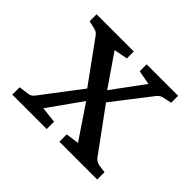

<svg xmlns="http://www.w3.org/2000/svg" viewBox="-106 -551 686 686"><g transform="rotate(45 237.0 -208.0)"><path d="M22 0V-37L58 -42Q73 -43 82 -55L213 -227H233L339 -371L285 -381V-416H444V-381L412 -374Q397 -371 389 -360L262 -196H243L135 -44L196 -37V0ZM260 0V-37L310 -44L213 -188H208L84 -359Q76 -371 61 -374L32 -381V-416H220V-381L168 -371L265 -230H269L397 -55Q406 -44 421 -41L451 -37V0Z"/></g></svg>

Font: Rasa
Style: Regular
Weight: 400
Designer: Anna Giedrys (Yrsa+Rasa design), David Brezina (Yrsa art-direction, Rasa art-direction, design)
Foundry: Rosetta Type Foundry
Version: Version 2.004